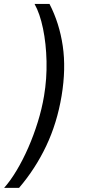

<svg xmlns="http://www.w3.org/2000/svg" viewBox="-43 -781 425 949"><path d="M261.4 -306.8Q239 -172.6 185.5 -59.8Q132.1 52.9 51.1 147.7H-22.7Q8.5 112.6 39.2 61.3Q70 9.9 96.8 -51.3Q123.6 -112.6 143.8 -177.9Q164.1 -243.3 174.7 -306.8Q188.9 -391.3 187 -478.3Q185 -565.3 169.6 -639.9Q154.1 -714.5 127.8 -761.4H201.7Q250.7 -666.5 267.2 -553.8Q283.7 -441.1 261.4 -306.8Z"/></svg>

Font: Inter UI
Style: Italic
Weight: 400
Italic angle: -9.39999°
Designer: Rasmus Andersson
Foundry: rsms
Version: 3.2;8d6f07862